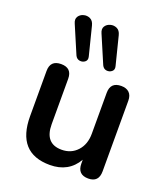

<svg xmlns="http://www.w3.org/2000/svg" viewBox="-142 -874 860 984"><g transform="rotate(20 288.0 -381.5)"><path d="M327 -564 263 -714Q253 -736 262.5 -751Q272 -766 290.5 -771Q309 -776 326 -768Q343 -760 349 -736L388 -581Q393 -562 380 -552Q367 -542 351 -544.5Q335 -547 327 -564ZM181 -564 117 -714Q107 -736 116.5 -751Q126 -766 144.5 -771Q163 -776 180 -768Q197 -760 203 -736L242 -581Q247 -562 234.5 -552Q222 -542 205.5 -544.5Q189 -547 181 -564ZM244 10Q64 10 64 -191V-437Q64 -496 123 -496Q182 -496 182 -437V-190Q182 -84 274 -84Q326 -84 359 -120Q392 -156 392 -214V-437Q392 -496 451 -496Q479 -496 494.5 -481Q510 -466 510 -437V-52Q510 8 453 8Q394 8 394 -52V-73Q346 10 244 10Z"/></g></svg>

Font: Chiron GoRound TC M
Style: Regular
Weight: 500
Designer: Ryoko NISHIZUKA 西塚涼子 (kana, bopomofo & ideographs); Paul D. Hunt (Latin, Greek & Cyrillic); Sandoll Communications 산돌커뮤니
Foundry: Adobe
Version: Version 1.000;hotconv 1.1.1;makeotfexe 2.6.0